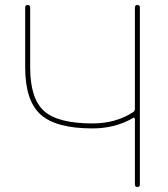

<svg xmlns="http://www.w3.org/2000/svg" viewBox="-20 -750 672 770"><path d="M351 -235Q205 -235 143 -290.5Q81 -346 81 -480V-720Q81 -730 91 -730Q101 -730 101 -720V-480Q101 -355 156.5 -305Q212 -255 351 -255Q445 -255 515 -301Q521 -306 521 -314V-720Q521 -730 531 -730Q541 -730 541 -720V-10Q541 0 531 0Q521 0 521 -10V-273Q521 -276 518.5 -277.5Q516 -279 514 -277Q442 -235 351 -235Z"/></svg>

Font: Rounded Mplus 1c Thin
Style: Regular
Weight: 250
Version: Version 1.059.20150529